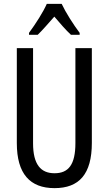

<svg xmlns="http://www.w3.org/2000/svg" viewBox="-20 -963 562 993"><path d="M299 -943H222C203 -900 166 -842 130 -793V-783H175C199 -806 230 -842 261 -877C291 -842 319 -809 347 -783H392V-793C359 -837 320 -898 299 -943ZM455 -224V-714H370V-223C370 -111 334 -67 262 -67C191 -67 151 -112 151 -222V-714H67V-223C67 -64 135 10 262 10C389 10 455 -62 455 -224Z"/></svg>

Font: Noto Sans Thai Looped ExtraCondensed
Style: Regular
Weight: 400
Width: 2
Designer: Sasikarn Vongin, Ben Mitchell
Foundry: The Fontpad Ltd
Version: Version 1.001